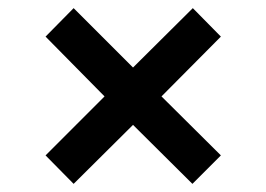

<svg xmlns="http://www.w3.org/2000/svg" viewBox="-20 -492 655 472"><path d="M161 -40 92 -110 237 -255 92 -402 161 -472 307 -326 454 -472 523 -402 377 -255 523 -110 453 -40 307 -185Z"/></svg>

Font: Chivo SemiBold
Style: Regular
Weight: 600
Designer: Hector Gatti
Foundry: Omnibus-Type
Version: Version 2.002